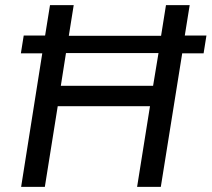

<svg xmlns="http://www.w3.org/2000/svg" viewBox="-20 -725 821 745"><path d="M62 0 144 -518H61L72 -587H155L174 -705H266L247 -586H605L624 -705H716L697 -587H781L770 -518H687L604 0H512L562 -313H204L154 0ZM216 -392H574L595 -519H236Z"/></svg>

Font: Nunito Sans 10pt SemiCondensed Medium
Style: Italic
Weight: 500
Width: 4
Italic angle: -9°
Designer: Vernon Adams
Foundry: Vernon Adams
Version: Version 3.101;gftools[0.9.27]